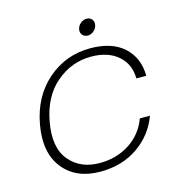

<svg xmlns="http://www.w3.org/2000/svg" viewBox="-104 -778 828 879"><g transform="rotate(-15 310.5 -338.5)"><path d="M365 -550Q467 -550 523.5 -499Q580 -448 581 -362H534Q533 -431 485.5 -471.5Q438 -512 358 -512Q266 -512 193 -450Q120 -388 99 -272Q78 -155 129.5 -93Q181 -31 273 -31Q353 -31 414.5 -71Q476 -111 502 -181H550Q518 -95 443 -43.5Q368 8 266 8Q150 8 90 -68Q30 -144 53 -272Q76 -400 162.5 -475Q249 -550 365 -550ZM371 -609Q355 -609 345.5 -620Q336 -631 339 -647Q342 -663 355.5 -674Q369 -685 384 -685Q400 -685 409 -674Q418 -663 415 -647Q412 -631 399 -620Q386 -609 371 -609Z"/></g></svg>

Font: Poppins ExtraLight
Style: Italic
Weight: 275
Italic angle: -10°
Designer: Ninad Kale (Devanagari), Jonny Pinhorn (Latin)
Foundry: Indian Type Foundry
Version: Version 3.200;PS 1.000;hotconv 16.6.54;makeotf.lib2.5.65590